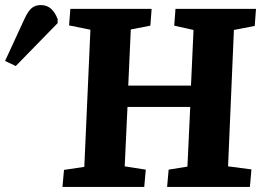

<svg xmlns="http://www.w3.org/2000/svg" viewBox="-214 -736 1036 756"><path d="M535 -315H288L277 -81L360 -68L354 0H32L38 -67L118 -79L142 -619L58 -636L63 -701H383L378 -635L301 -620L291 -399H538L548 -618L472 -635L477 -701H794L789 -634L707 -618L684 -81L776 -69L770 0H444L450 -68L524 -80ZM-152 -476 -194 -496 -117 -663Q-104 -691 -90 -703.5Q-76 -716 -53 -716Q-29 -716 -13 -701.5Q3 -687 13 -661V-645Z"/></svg>

Font: Literata
Style: Bold Italic
Weight: 700
Italic angle: -2°
Designer: Latin by Veronika Burian and Jose Scaglione. Greek by Irene Vlachou. Cyrillic by Vera Evstafieva
Foundry: TypeTogether
Version: Version 3.103;gftools[0.9.29]